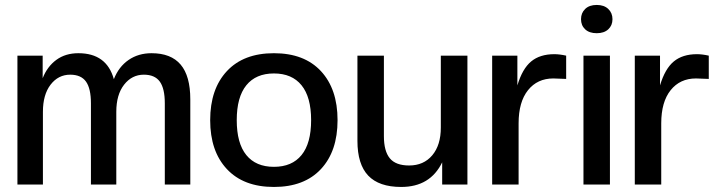

<svg xmlns="http://www.w3.org/2000/svg" viewBox="-20 -739 2878 769"><path d="M742.2 0H640.1V-325.2Q640.1 -384.3 620.1 -412.1Q600.1 -439.9 556.2 -439.9Q508.3 -439.9 477.1 -399.9Q445.8 -359.9 445.8 -291V0H344.2V-325.2Q344.2 -384.3 324.5 -412.1Q304.7 -439.9 261.2 -439.9Q213.4 -439.9 182.6 -399.9Q151.9 -359.9 151.9 -291V0H49.8V-516.1H150.9V-425.8Q169.4 -472.7 205.8 -499.3Q242.2 -525.9 293.9 -525.9Q407.2 -525.9 436 -421.9Q455.6 -471.7 494.9 -498.8Q534.2 -525.9 586.9 -525.9Q665 -525.9 703.6 -480.2Q742.2 -434.6 742.2 -340.8Z M1265.4 -61.8Q1198.7 9.8 1077.1 9.8Q955.6 9.8 888.7 -61.8Q821.8 -133.3 821.8 -257.8Q821.8 -382.3 888.7 -454.1Q955.6 -525.9 1077.1 -525.9Q1198.7 -525.9 1265.4 -454.1Q1332 -382.3 1332 -257.8Q1332 -133.3 1265.4 -61.8ZM1226.1 -257.8Q1226.1 -350.1 1187.7 -397.5Q1149.4 -444.8 1077.1 -444.8Q1004.9 -444.8 966.6 -397.5Q928.2 -350.1 928.2 -257.8Q928.2 -165 966.6 -117.9Q1004.9 -70.8 1077.1 -70.8Q1149.4 -70.8 1187.7 -117.9Q1226.1 -165 1226.1 -257.8Z M1586.9 9.8Q1498 9.8 1454.8 -35.6Q1411.6 -81.1 1411.6 -174.8V-516.1H1517.6V-193.8Q1517.6 -133.8 1541.3 -105Q1564.9 -76.2 1618.7 -76.2Q1676.8 -76.2 1711.2 -116.9Q1745.6 -157.7 1745.6 -228V-516.1H1852.1V0H1751V-88.9Q1703.1 9.8 1586.9 9.8Z M2057.1 0H1951.2V-516.1H2052.2V-397Q2072.3 -463.9 2107.4 -492.9Q2142.6 -522 2200.2 -522Q2221.2 -522 2247.6 -516.1V-422.9L2196.3 -424.8Q2132.3 -424.8 2094.7 -377.7Q2057.1 -330.6 2057.1 -245.1Z M2422.9 0H2316.9V-516.1H2422.9ZM2370.1 -606Q2340.3 -606 2323.7 -621.6Q2307.1 -637.2 2307.1 -662.1Q2307.1 -687 2323.7 -703.1Q2340.3 -719.2 2370.1 -719.2Q2399.4 -719.2 2416.3 -703.1Q2433.1 -687 2433.1 -662.1Q2433.1 -637.2 2416.3 -621.6Q2399.4 -606 2370.1 -606Z M2628.4 0H2522.5V-516.1H2623.5V-397Q2643.6 -463.9 2678.7 -492.9Q2713.9 -522 2771.5 -522Q2792.5 -522 2818.8 -516.1V-422.9L2767.6 -424.8Q2703.6 -424.8 2666 -377.7Q2628.4 -330.6 2628.4 -245.1Z"/></svg>

Font: Creato Display Medium
Style: Regular
Weight: 500
Version: Version 1.000